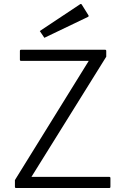

<svg xmlns="http://www.w3.org/2000/svg" viewBox="-20 -1025 630 965"><path d="M514 -740 138 -136H529Q535 -136 535 -130V-86Q535 -80 529 -80H61Q55 -80 55 -86V-120L426 -719H86Q80 -719 80 -725V-769Q80 -775 86 -775H508Q514 -775 514 -769ZM424 -949Q428 -943 422 -940L203 -835L180 -869L383 -1004Q387 -1007 391 -1002Z"/></svg>

Font: Gowun Dodum
Style: Regular
Weight: 400
Designer: Yanghee Ryu
Foundry: Yanghee Ryu
Version: Version 2.000